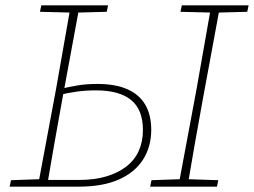

<svg xmlns="http://www.w3.org/2000/svg" viewBox="-20 -696 947 716"><path d="M143 0 145 -25H275Q332 -25 376 -38Q420 -51 451 -75Q482 -99 497.5 -133.5Q513 -168 513 -211Q513 -287 469 -323Q425 -359 338 -359Q298 -359 264 -354Q230 -349 202 -342L204 -364Q232 -371 266.5 -377Q301 -383 343 -383Q411 -383 455.5 -363Q500 -343 522 -305Q544 -267 544 -212Q544 -149 513.5 -101Q483 -53 423 -26.5Q363 0 275 0ZM121 0 189 -364Q203 -442 216.5 -520Q230 -598 244 -676H277L210 -313Q196 -235 182 -156.5Q168 -78 155 0ZM129 -652 134 -676H383L378 -652L265 -649H250ZM16 0 21 -24 134 -28H142L139 0ZM540 0 545 -24 659 -28H674L794 -24L789 0ZM645 0 713 -364Q727 -442 740.5 -520Q754 -598 768 -676H801L734 -313Q720 -235 706 -156.5Q692 -78 679 0ZM653 -652 658 -676H907L902 -652L789 -649H774Z"/></svg>

Font: Source Serif 4 ExtraLight
Style: Italic
Weight: 250
Italic angle: -12°
Designer: Frank Grießhammer
Foundry: Adobe Systems Incorporated
Version: Version 4.004;hotconv 1.0.116;makeotfexe 2.5.65601